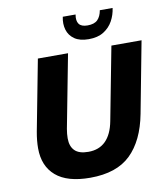

<svg xmlns="http://www.w3.org/2000/svg" viewBox="-99 -1016 970 1111"><g transform="rotate(-10 385.5 -460.5)"><path d="M72.8 -208.3Q72.8 -230.2 75.1 -254.3Q77.5 -278.3 82.2 -304.4L161.8 -720H339L256.6 -290.4Q254 -275.3 252.7 -261.9Q251.4 -248.4 251.4 -235.2Q251.4 -188.1 276.6 -162.9Q301.8 -137.6 356.6 -137.6Q419.6 -137.6 458.3 -176.2Q497 -214.8 511.4 -290.4L593.8 -720H771L691.4 -301.6Q662.3 -148.9 579.7 -68.5Q497 12 341.4 12Q206.9 12 139.9 -45.7Q72.8 -103.3 72.8 -208.3ZM472 -779.2Q419.6 -779.2 388.7 -800.6Q357.8 -822.1 347.4 -857.2Q337 -892.4 345.7 -933.2H420.9Q414.4 -897.2 428.2 -878Q441.9 -858.8 478.8 -858.8Q518.7 -858.8 537.9 -878Q557.1 -897.2 563.3 -933.2H638.5Q633.2 -893.2 614.1 -858.2Q594.9 -823.2 560 -801.2Q525 -779.2 472 -779.2Z"/></g></svg>

Font: Kufam
Style: Italic
Weight: 400
Italic angle: -11°
Designer: Artur Schmal
Foundry: Original Type
Version: Version 1.301; ttfautohint (v1.8.3)